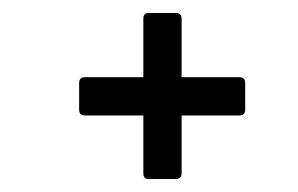

<svg xmlns="http://www.w3.org/2000/svg" viewBox="-20 -449 460 296"><path d="M209 -173Q201 -173 201 -182V-271H111Q102 -271 102 -280V-321Q102 -330 111 -330H201V-420Q201 -429 209 -429H251Q260 -429 260 -420V-330H349Q358 -330 358 -321V-280Q358 -271 349 -271H260V-182Q260 -173 251 -173Z"/></svg>

Font: Sofia Sans Extra Condensed
Style: Italic
Weight: 400
Italic angle: -9°
Designer: Botio Nikoltchev, Ani Petrova
Foundry: lettersoup
Version: Version 4.101; ttfautohint (v1.8.4.7-5d5b)